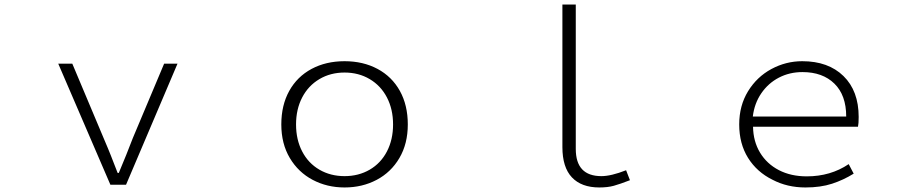

<svg xmlns="http://www.w3.org/2000/svg" viewBox="-20 -815 4040 847"><path d="M237 -534H299L437 -206L456 -161L469 -129L499 -52H504Q539 -135 566 -206L704 -534H763L536 0H467Z M1221 -266Q1221 -351 1256 -414Q1291 -477 1354.5 -511Q1418 -545 1500 -545Q1582 -545 1645.5 -511Q1709 -477 1744 -414Q1779 -351 1779 -266Q1779 -181 1742 -118Q1705 -55 1641.5 -21.5Q1578 12 1500 12Q1423 12 1359.5 -21.5Q1296 -55 1258.5 -118Q1221 -181 1221 -266ZM1714 -266Q1714 -333 1687 -385Q1660 -437 1611 -466Q1562 -495 1500 -495Q1438 -495 1389 -466Q1340 -437 1313 -385Q1286 -333 1286 -266Q1286 -199 1313 -147Q1340 -95 1389 -66.5Q1438 -38 1500 -38Q1562 -38 1611 -66.5Q1660 -95 1687 -147Q1714 -199 1714 -266Z M2461 -166V-795H2520V-158Q2520 -38 2633 -38Q2676 -38 2742 -64L2759 -20Q2715 -3 2688 4.5Q2661 12 2624 12Q2545 12 2503 -32.5Q2461 -77 2461 -166Z M3388 -22Q3319 -56 3280 -118.5Q3241 -181 3241 -266Q3241 -349 3280 -412.5Q3319 -476 3383 -510.5Q3447 -545 3519 -545Q3634 -545 3701 -479.5Q3768 -414 3768 -299Q3768 -269 3765 -256H3302Q3303 -191 3333 -141.5Q3363 -92 3416 -64.5Q3469 -37 3539 -37Q3644 -37 3724 -91L3746 -49Q3701 -21 3650.5 -4.5Q3600 12 3533 12Q3453 12 3388 -22ZM3520 -497Q3463 -497 3416 -472.5Q3369 -448 3338.5 -403.5Q3308 -359 3301 -301H3713Q3713 -395 3661 -446Q3609 -497 3520 -497Z"/></svg>

Font: Merged Yaku Han JP Light
Style: Regular
Weight: 300
Designer: Ryoko NISHIZUKA 西塚涼子 (kana, bopomofo & ideographs); Paul D. Hunt (Latin, Greek & Cyrillic); Sandoll Communications 산돌커뮤니
Foundry: Adobe
Version: Version 2.004